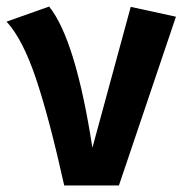

<svg xmlns="http://www.w3.org/2000/svg" viewBox="-34 -566 557 586"><path d="M116 -546Q197 -445 248 -115L365 -545L503 -515L329 0H162Q116 -207 75.5 -327Q35 -447 -14 -500Z"/></svg>

Font: Fira Sans SemiBold
Style: Regular
Weight: 600
Designer: bBox Type GmbH & Carrois Corporate GbR & Edenspiekermann AG
Foundry: bBox Type GmbH & Carrois Corporate GbR & Edenspiekermann AG
Version: Version 4.301;PS 004.301;hotconv 1.0.88;makeotf.lib2.5.64775